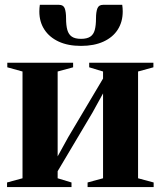

<svg xmlns="http://www.w3.org/2000/svg" viewBox="-20 -756 650 776"><path d="M8.5 0V-18.5L71 -35.5V-467L9.5 -484V-502.5H275.5V-484L213 -467V-124L256 -202L396.5 -438.5V-467L340.5 -484V-502.5H600V-484L538 -467V-35.5L601 -18.5V0H334V-18.5L396.5 -35.5V-378.5L353.5 -300.5L213 -64V-35.5L269 -18.5V0ZM218.5 -736.5Q236.5 -736.5 241.8 -721.8Q247 -707 247 -682Q247 -653 252.2 -634.8Q257.5 -616.5 270.5 -607.8Q283.5 -599 307.5 -599Q331.5 -599 344.8 -607.8Q358 -616.5 363 -634.8Q368 -653 368 -682Q368 -707 373.5 -721.8Q379 -736.5 396.5 -736.5H474Q475 -730 475.5 -723.2Q476 -716.5 476 -709.5Q476 -668 456.2 -636.8Q436.5 -605.5 398.5 -588Q360.5 -570.5 307.5 -570.5Q254.5 -570.5 217 -588Q179.5 -605.5 159.2 -636.8Q139 -668 139 -709.5Q139 -716.5 139.5 -723.2Q140 -730 141 -736.5Z"/></svg>

Font: Merriweather 144pt
Style: Bold
Weight: 700
Version: Version 2.100